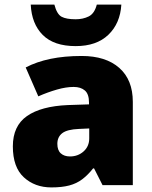

<svg xmlns="http://www.w3.org/2000/svg" viewBox="-20 -807 663 837"><path d="M336 -563Q441 -563 500 -511Q559 -459 559 -363V0H427L390 -73H386Q363 -44 338.5 -25.5Q314 -7 282 1.5Q250 10 204 10Q132 10 84 -34Q36 -78 36 -169Q36 -258 97.5 -301Q159 -344 276 -349L368 -352V-360Q368 -397 350 -412.5Q332 -428 301 -428Q268 -428 228 -416.5Q188 -405 147 -387L92 -513Q140 -538 200.5 -550.5Q261 -563 336 -563ZM325 -245Q273 -243 251.5 -226.5Q230 -210 230 -180Q230 -152 245 -138.5Q260 -125 285 -125Q320 -125 344.5 -147Q369 -169 369 -204V-247ZM509 -787Q504 -705 452.5 -655.5Q401 -606 310 -606Q215 -606 166.5 -654.5Q118 -703 114 -787H217Q228 -745 248.5 -734Q269 -723 310 -723Q342 -723 367 -735.5Q392 -748 402 -787Z"/></svg>

Font: Noto Sans Bengali UI Black
Style: Regular
Weight: 900
Designer: Jelle Bosma - Monotype Design Team
Foundry: Monotype Imaging Inc.
Version: Version 2.003; ttfautohint (v1.8.4.7-5d5b)